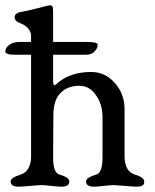

<svg xmlns="http://www.w3.org/2000/svg" viewBox="-20 -701 583 723"><path d="M36 -495Q0 -495 0 -507Q0 -521 15 -532Q30 -543 53 -543H306Q348 -543 348 -533Q348 -520 336.5 -507.5Q325 -495 305 -495ZM449 -110Q451 -55 487 -44Q523 -33 523 -18Q523 -12 522 -8.5Q521 -5 514.5 -1.5Q508 2 496 2Q484 2 449.5 -1Q415 -4 408 -4Q398 -4 371.5 -1Q345 2 334 2Q304 2 304 -18Q304 -32 343 -44Q366 -50 366 -108V-261Q366 -307 341.5 -342.5Q317 -378 279 -378Q234 -378 207.5 -350.5Q181 -323 181 -268L180 -108Q180 -51 203 -44Q241 -33 241 -18Q241 2 212 2Q200 2 173 -1Q146 -4 139 -4Q129 -4 95 -1Q61 2 50 2Q20 2 20 -18Q20 -32 59 -44Q78 -50 87.5 -68.5Q97 -87 97 -108V-567Q97 -580 86.5 -593Q76 -606 58 -613Q35 -621 35 -636Q35 -653 64 -657Q81 -660 105.5 -666Q130 -672 147 -676.5Q164 -681 168 -681Q176 -681 178 -675.5Q180 -670 180 -654V-395Q180 -389 181 -385.5Q182 -382 183 -381Q184 -380 187 -381Q190 -382 191 -383Q192 -384 195.5 -387Q199 -390 200 -391Q248 -430 324 -430Q376 -430 412.5 -388.5Q449 -347 449 -291Z"/></svg>

Font: EB Garamond 08
Style: Regular
Weight: 400
Version: Version 0.016 ; ttfautohint (v1.5)